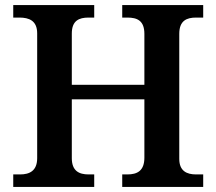

<svg xmlns="http://www.w3.org/2000/svg" viewBox="-20 -734 849 754"><path d="M32 0H350V-49H328C290 -49 262 -63 262 -113V-344H547V-115C547 -63 519 -49 480 -49H460V0H778V-49H750C714 -49 684 -62 684 -110V-601C684 -653 713 -665 750 -665H778V-714H460V-665H480C519 -665 547 -653 547 -601V-401H262V-602C262 -653 290 -665 328 -665H350V-714H32V-665H56C94 -665 126 -653 126 -603V-113C126 -63 96 -49 59 -49H32Z"/></svg>

Font: Noto Serif Sinhala SemiBold
Style: Regular
Weight: 600
Designer: Jelle Bosma - Monotype Design Team
Foundry: Monotype Imaging Inc.
Version: Version 2.007